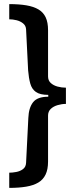

<svg xmlns="http://www.w3.org/2000/svg" viewBox="-20 -755 373 935"><path d="M25 -735Q73 -735 108.5 -729Q144 -723 167.5 -709Q191 -695 202.5 -670.5Q214 -646 214 -608V-383Q214 -363 227 -351Q240 -339 260 -333.5Q280 -328 301 -328V-249Q281 -249 260.5 -243Q240 -237 227 -224.5Q214 -212 214 -192V32Q214 70 202 95Q190 120 166.5 134Q143 148 107.5 154Q72 160 25 160V86Q40 86 59 82.5Q78 79 92 68.5Q106 58 107 38L118 -181Q120 -230 141 -257Q162 -284 215 -284V-293Q175 -293 155 -307Q135 -321 127.5 -348Q120 -375 117 -412L107 -612Q106 -630 92.5 -641Q79 -652 60.5 -656.5Q42 -661 25 -661Z"/></svg>

Font: Archivo SemiBold Expanded SemiBold
Style: Regular
Weight: 600
Width: 7
Version: Version 2.001